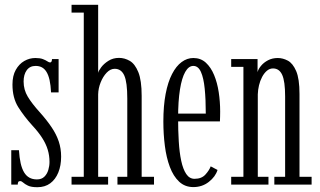

<svg xmlns="http://www.w3.org/2000/svg" viewBox="-20 -770 1334 801"><path d="M136 11Q110 11 96.8 4.5Q83.5 -2 76.8 -8.2Q70 -14.5 64 -14.5Q58 -14.5 56 -10.5Q54 -6.5 54 0H27V-143.5H59Q61 -112 66.2 -89Q71.5 -66 80.5 -51Q89.5 -36 102.8 -28.8Q116 -21.5 134 -21.5Q153.5 -21.5 165 -32.8Q176.5 -44 181.5 -60.8Q186.5 -77.5 186.5 -94.5Q186.5 -121 179.2 -145.2Q172 -169.5 156.2 -194.2Q140.5 -219 114 -247.5Q80.5 -284.5 56.2 -323Q32 -361.5 32 -417.5Q32 -454 45.8 -478.5Q59.5 -503 81.2 -515.5Q103 -528 127.5 -528Q147 -528 158.8 -523.5Q170.5 -519 177.5 -514.2Q184.5 -509.5 189 -509.5Q193 -509.5 194.8 -513Q196.5 -516.5 197 -523.5H224.5V-384.5H193Q191.5 -415 186.8 -436Q182 -457 174 -470Q166 -483 154.8 -489Q143.5 -495 128.5 -495Q104.5 -495 91.5 -477Q78.5 -459 78.5 -430Q78.5 -395.5 95.8 -366.8Q113 -338 147 -300.5Q175.5 -268.5 195.2 -239.2Q215 -210 225 -180.2Q235 -150.5 235 -116.5Q235 -79 223.2 -50.2Q211.5 -21.5 189.5 -5.2Q167.5 11 136 11Z M278.5 0V-32.5H329.5V-717.5H278.5V-750H389.5V-465.5Q390.5 -473.5 401.8 -488.8Q413 -504 432.2 -516.2Q451.5 -528.5 476.5 -528.5Q500 -528.5 521.5 -516Q543 -503.5 557 -469.2Q571 -435 571 -370V-32.5H622.5V0H470V-32.5H511V-359Q511 -427 498.5 -455Q486 -483 458.5 -483Q440.5 -483 425 -466.8Q409.5 -450.5 399.8 -426Q390 -401.5 389.5 -376V-32.5H431V0Z M786.5 10.5Q751.5 10.5 727.2 -12.2Q703 -35 688.5 -73.8Q674 -112.5 667.8 -161.5Q661.5 -210.5 661.5 -263Q661.5 -328.5 671 -378.2Q680.5 -428 697.8 -461.2Q715 -494.5 737.8 -511.2Q760.5 -528 786.5 -528Q817.5 -528 838.8 -508.5Q860 -489 873.2 -457Q886.5 -425 892.5 -385.2Q898.5 -345.5 898.5 -305Q898.5 -294.5 898.2 -284Q898 -273.5 897.5 -263.5H716V-296H838.5Q838.5 -355.5 834 -400.2Q829.5 -445 818.2 -470Q807 -495 786.5 -495Q767 -495 752.8 -470Q738.5 -445 730.8 -396.8Q723 -348.5 723 -278Q723 -226 725.8 -180.2Q728.5 -134.5 736 -99.2Q743.5 -64 757 -44Q770.5 -24 791.5 -24Q821 -24 837 -41.8Q853 -59.5 859 -76L887.5 -61Q879 -33 851.2 -11.2Q823.5 10.5 786.5 10.5Z M944.5 0V-32.5H995.5V-491H944.5V-523.5H1054.5V-469Q1057.5 -481.5 1068.8 -495.2Q1080 -509 1098 -518.5Q1116 -528 1139 -528Q1160 -528 1180.8 -517Q1201.5 -506 1215.5 -473.8Q1229.5 -441.5 1229.5 -377.5V-32.5H1280V0H1124.5V-32.5H1169.5V-367.5Q1169.5 -431 1157.2 -457.8Q1145 -484.5 1119 -484.5Q1105 -484.5 1093.5 -474.8Q1082 -465 1073.5 -449Q1065 -433 1060.5 -414Q1056 -395 1055.5 -376.5V-32.5H1100V0Z"/></svg>

Font: Imbue Thin 10pt Light
Style: Regular
Weight: 300
Version: Version 1.102